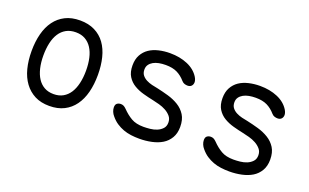

<svg xmlns="http://www.w3.org/2000/svg" viewBox="-69 -876 1938 1203"><g transform="rotate(20 900.0 -275.0)"><path d="M300 10Q244 10 203 -11Q162 -32 134 -70Q106 -108 92.5 -160.5Q79 -213 79 -276Q79 -339 92.5 -391Q106 -443 133.5 -480.5Q161 -518 202.5 -539Q244 -560 301 -560Q357 -560 399 -539Q441 -518 468 -480.5Q495 -443 508 -391Q521 -339 521 -277Q521 -213 507.5 -160.5Q494 -108 466.5 -70Q439 -32 397.5 -11Q356 10 300 10ZM300 -69Q336 -69 362.5 -84Q389 -99 406.5 -126Q424 -153 433 -191.5Q442 -230 442 -277Q442 -322 433.5 -359.5Q425 -397 407.5 -424Q390 -451 363.5 -466Q337 -481 301 -481Q264 -481 237 -466Q210 -451 192.5 -424Q175 -397 166.5 -359Q158 -321 158 -275Q158 -229 167 -191Q176 -153 193.5 -126Q211 -99 237.5 -84Q264 -69 300 -69Z M901 10Q872 10 845 6.5Q818 3 793.5 -6Q769 -15 747 -29.5Q725 -44 706 -67Q696 -78 690 -92.5Q684 -107 684 -121Q684 -140 694.5 -147.5Q705 -155 719 -155Q729 -155 737.5 -151Q746 -147 756 -137Q786 -106 818 -87.5Q850 -69 900 -69Q920 -69 944 -71.5Q968 -74 988.5 -82.5Q1009 -91 1023.5 -106.5Q1038 -122 1038 -147Q1038 -172 1023.5 -189Q1009 -206 988 -217.5Q967 -229 943 -235.5Q919 -242 900 -246Q866 -253 831.5 -262.5Q797 -272 768.5 -289Q740 -306 722 -334.5Q704 -363 704 -408Q704 -449 720 -478Q736 -507 762.5 -525Q789 -543 825 -551.5Q861 -560 900 -560Q966 -560 1017.5 -538Q1069 -516 1095 -474Q1101 -464 1103.5 -455.5Q1106 -447 1106 -441Q1106 -426 1097 -416Q1088 -406 1071 -406Q1062 -406 1051.5 -409Q1041 -412 1032 -422Q1007 -451 976.5 -466Q946 -481 900 -481Q876 -481 855 -477Q834 -473 818 -464Q802 -455 792.5 -441.5Q783 -428 783 -409Q783 -386 794.5 -371.5Q806 -357 823.5 -348Q841 -339 861.5 -334Q882 -329 900 -326Q937 -318 975.5 -307Q1014 -296 1046 -276.5Q1078 -257 1097.5 -226Q1117 -195 1117 -147Q1117 -104 1099 -73.5Q1081 -43 1051.5 -25Q1022 -7 982.5 1.5Q943 10 901 10Z M1501 10Q1472 10 1445 6.5Q1418 3 1393.5 -6Q1369 -15 1347 -29.5Q1325 -44 1306 -67Q1296 -78 1290 -92.5Q1284 -107 1284 -121Q1284 -140 1294.5 -147.5Q1305 -155 1319 -155Q1329 -155 1337.5 -151Q1346 -147 1356 -137Q1386 -106 1418 -87.5Q1450 -69 1500 -69Q1520 -69 1544 -71.5Q1568 -74 1588.5 -82.5Q1609 -91 1623.5 -106.5Q1638 -122 1638 -147Q1638 -172 1623.5 -189Q1609 -206 1588 -217.5Q1567 -229 1543 -235.5Q1519 -242 1500 -246Q1466 -253 1431.5 -262.5Q1397 -272 1368.5 -289Q1340 -306 1322 -334.5Q1304 -363 1304 -408Q1304 -449 1320 -478Q1336 -507 1362.5 -525Q1389 -543 1425 -551.5Q1461 -560 1500 -560Q1566 -560 1617.5 -538Q1669 -516 1695 -474Q1701 -464 1703.5 -455.5Q1706 -447 1706 -441Q1706 -426 1697 -416Q1688 -406 1671 -406Q1662 -406 1651.5 -409Q1641 -412 1632 -422Q1607 -451 1576.5 -466Q1546 -481 1500 -481Q1476 -481 1455 -477Q1434 -473 1418 -464Q1402 -455 1392.5 -441.5Q1383 -428 1383 -409Q1383 -386 1394.5 -371.5Q1406 -357 1423.5 -348Q1441 -339 1461.5 -334Q1482 -329 1500 -326Q1537 -318 1575.5 -307Q1614 -296 1646 -276.5Q1678 -257 1697.5 -226Q1717 -195 1717 -147Q1717 -104 1699 -73.5Q1681 -43 1651.5 -25Q1622 -7 1582.5 1.5Q1543 10 1501 10Z"/></g></svg>

Font: Maple Mono Normal NL Light
Style: Regular
Weight: 300
Monospace: yes
Designer: subframe7536
Version: Version 7.000